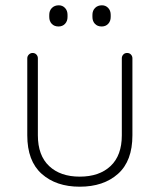

<svg xmlns="http://www.w3.org/2000/svg" viewBox="-20 -699 603 725"><path d="M460 -499Q469 -499 474.5 -493Q480 -487 480 -479V-188Q480 -91 425.5 -42.5Q371 6 281 6Q192 6 137.5 -42.5Q83 -91 83 -188V-479Q83 -487 89 -493Q95 -499 103 -499Q112 -499 117.5 -493Q123 -487 123 -479V-188Q123 -112 165.5 -72Q208 -32 281 -32Q355 -32 397.5 -72Q440 -112 440 -188V-479Q440 -487 445.5 -493Q451 -499 460 -499ZM364 -599Q348 -599 338.5 -609Q329 -619 329 -635V-643Q329 -659 339 -669Q349 -679 365 -679Q379 -679 388.5 -669Q398 -659 398 -643V-635Q398 -619 388.5 -609Q379 -599 364 -599ZM201 -599Q185 -599 175.5 -609Q166 -619 166 -635V-643Q166 -659 176 -669Q186 -679 202 -679Q216 -679 225.5 -669Q235 -659 235 -643V-635Q235 -619 225.5 -609Q216 -599 201 -599Z"/></svg>

Font: Quicksand Light Light
Style: Regular
Weight: 300
Version: Version 3.006